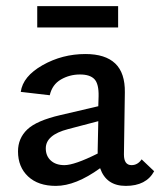

<svg xmlns="http://www.w3.org/2000/svg" viewBox="-20 -603 525 629"><path d="M367 -583V-513H102V-583ZM444 -81 485 -42Q459 6 392 6Q328 6 308 -52Q228 6 163 6Q105 6 72 -25Q39 -56 39 -107Q39 -150 69.5 -179Q100 -208 178 -226L302 -255L303 -287Q304 -328 289.5 -343.5Q275 -359 242 -359Q208 -359 179.5 -342.5Q151 -326 143 -291L48 -302Q55 -353 119.5 -389.5Q184 -426 260 -426Q325 -426 357.5 -395Q390 -364 389 -300L386 -97Q386 -62 411 -62Q431 -62 444 -81ZM191 -62Q224 -62 300 -100V-111L302 -206L203 -180Q130 -161 130 -117Q130 -92 146.5 -77Q163 -62 191 -62Z"/></svg>

Font: EauTestText Semibold
Style: Regular
Weight: 600
Designer: Christian Thalmann (Catharsis Fonts)
Version: Version 0.001;PS 000.001;hotconv 1.0.88;makeotf.lib2.5.64775